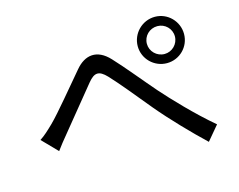

<svg xmlns="http://www.w3.org/2000/svg" viewBox="-96 -875 1211 973"><g transform="rotate(-15 510.0 -388.5)"><path d="M65 -277 142 -198C157 -219 180 -248 201 -273C245 -327 335 -438 382 -495C416 -536 441 -539 480 -498C526 -449 587 -374 657 -289C724 -209 816 -114 887 -47L950 -122C854 -203 756 -307 703 -367C648 -430 572 -524 521 -578C459 -645 393 -635 342 -574C280 -502 188 -388 139 -340C112 -314 90 -293 65 -277ZM664 -608C664 -541 719 -487 786 -487C853 -487 907 -541 907 -608C907 -675 853 -730 786 -730C719 -730 664 -675 664 -608ZM712 -608C712 -649 745 -681 786 -681C826 -681 859 -649 859 -608C859 -568 826 -535 786 -535C745 -535 712 -568 712 -608Z"/></g></svg>

Font: GenEiGothic-pro-Regular
Style: Regular
Weight: 400
Designer: Ryoko NISHIZUKA (kana & ideographs); Paul D. Hunt (Latin, Greek & Cyrillic); Wenlong ZHANG (bopomofo); Sandoll Communica
Foundry: Adobe Systems Incorporated; o_tamon
Version: Version 1.000.140830